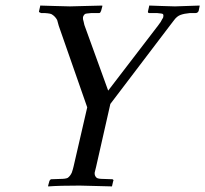

<svg xmlns="http://www.w3.org/2000/svg" viewBox="-20 -666 737 689"><path d="M319.8 -46.9Q318.4 -35.2 327.1 -27.8Q333 -23.9 351.1 -23.9L379.9 -22.9H381.8Q387.2 -22.9 387.2 -17.1L386.2 -16.1L381.8 2.9H379.9Q378.9 2.9 325.7 1.5Q272.5 0 266.1 0Q191.4 0 154.8 2.9H152.8V0L157.2 -16.1Q160.2 -22.9 165 -22.9H167L195.8 -23.9Q215.3 -23.9 223.1 -27.8Q232.4 -34.7 237.8 -46.9Q242.2 -60.1 244.1 -68.8L293 -280.8L190.9 -573.2L185.1 -594.2Q178.2 -606.9 167 -613.8Q163.1 -617.7 141.1 -619.1H127.9Q123.5 -620.6 123 -621.1Q118.7 -623 120.1 -626L124 -643.1V-646H126Q127 -646 176.3 -644.5Q225.6 -643.1 231 -643.1Q231.9 -643.1 284.9 -644.5Q337.9 -646 345.2 -646H347.2V-643.1L342.8 -627L339.8 -621.1Q337.9 -619.1 335.9 -619.1H307.1Q286.6 -617.7 284.2 -615.2Q279.3 -610.4 277.8 -605V-600.1V-597.2Q279.3 -592.3 280.3 -587.6Q281.2 -583 282 -579.6Q282.7 -576.2 283.2 -575.2L368.2 -340.8L547.9 -575.2Q558.6 -588.9 562 -597.2Q565.9 -602.5 565.9 -605Q567.4 -611.8 564.9 -615.2Q563.5 -617.7 543.9 -619.1H515.1Q509.3 -620.1 511.2 -626L515.1 -643.1V-646H518.1Q518.6 -646 560.5 -644.5Q602.5 -643.1 607.9 -643.1Q608.9 -643.1 649.2 -644.5Q689.5 -646 693.8 -646H696.8L692.9 -627Q689.9 -619.1 681.2 -619.1H661.1Q640.6 -617.2 627.9 -612.5Q615.2 -607.9 605 -594.2Q601.6 -589.4 588.9 -573.2L376 -293L325.2 -68.8Q319.8 -47.9 319.8 -46.9Z"/></svg>

Font: Common Serif SemiBold
Style: Italic
Weight: 600
Italic angle: -12°
Designer: Philipp H. Poll, Khaled Hosny
Foundry: Stefan Peev, Context Ltd.
Version: Version 1.026